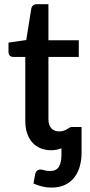

<svg xmlns="http://www.w3.org/2000/svg" viewBox="-20 -690 416 892"><path d="M265.5 -1Q255 3 243 5.5Q231 8 218 8Q190.5 8 168.2 -1.2Q146 -10.5 130.2 -28Q114.5 -45.5 106 -70.8Q97.5 -96 97.5 -128.5V-425.5H41Q32 -425.5 25.8 -431.2Q19.5 -437 19.5 -448.5V-492L102 -504L125.5 -651.5Q127.5 -660 133.8 -665.2Q140 -670.5 150 -670.5H205V-503H346V-425.5H205V-136Q205 -108.5 218.5 -94Q232 -79.5 254 -79.5Q267 -79.5 276 -82.8Q285 -86 291.5 -89.8Q298 -93.5 302.8 -96.8Q307.5 -100 312 -100H359V19Q359 50.5 351.5 79.8Q344 109 327.2 131.8Q310.5 154.5 283.8 168Q257 181.5 218.5 181.5Q197.5 181.5 178 177Q158.5 172.5 135.5 162.5L143.5 118.5Q147.5 105.5 154.2 101.5Q161 97.5 167.5 97.5Q174.5 97.5 185.8 101Q197 104.5 212.5 104.5Q241 104.5 253.2 85.5Q265.5 66.5 265.5 27Z"/></svg>

Font: Lato 2
Style: Regular
Weight: 600
Designer: Lukasz Dziedzic with Adam Twardoch and Botio Nikoltchev
Foundry: tyPoland Lukasz Dziedzic
Version: Version 2.015; 2015-08-06; http://www.latofonts.com/